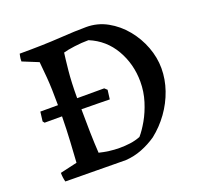

<svg xmlns="http://www.w3.org/2000/svg" viewBox="-118 -782 952 921"><g transform="rotate(-20 358.5 -321.5)"><path d="M261 10Q244 10 216.5 9.5Q189 9 159 9Q129 9 103 8.5Q77 8 65 8Q59 -15 59 -38L146 -58Q149 -102 152.5 -163Q156 -224 157 -291Q110 -291 68 -291L61 -300L67 -348H157Q157 -433 152.5 -489.5Q148 -546 145 -572L64 -605Q64 -621 66.5 -631Q69 -641 69 -643Q191 -643 274.5 -648.5Q358 -654 412 -654Q470 -654 519.5 -626.5Q569 -599 606 -554Q643 -509 663.5 -454.5Q684 -400 684 -345Q684 -289 665 -234Q646 -179 611.5 -131Q577 -83 531 -47Q496 -23 456.5 -7.5Q417 8 374 11Q351 11 316 10.5Q281 10 261 10ZM365 -54Q393 -54 419.5 -57.5Q446 -61 472 -71Q493 -95 515 -133.5Q537 -172 552 -220Q567 -268 567 -319Q567 -409 524 -483.5Q481 -558 401 -591Q366 -591 328.5 -586Q291 -581 271 -575Q267 -547 261 -488Q255 -429 255 -348H393L406 -336L400 -289Q381 -290 342.5 -290Q304 -290 256 -291Q256 -235 257.5 -173.5Q259 -112 262 -67Q286 -61 312.5 -57.5Q339 -54 365 -54Z"/></g></svg>

Font: Labrada Medium
Style: Regular
Weight: 500
Designer: Mercedes Jáuregui
Foundry: Omnibus-Type Team
Version: Version 1.000; ttfautohint (v1.8.4.7-5d5b)